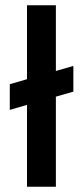

<svg xmlns="http://www.w3.org/2000/svg" viewBox="-20 -705 314 725"><path d="M82 0V-309L17 -290V-387L82 -406V-685H191V-437L257 -456V-359L191 -340V0Z"/></svg>

Font: Bricolage Grotesque 96pt Medium
Style: Regular
Weight: 500
Designer: Mathieu Triay
Foundry: Atelier Triay
Version: Version 1.001; ttfautohint (v1.8.4.7-5d5b);gftools[0.9.33.de